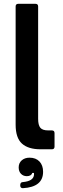

<svg xmlns="http://www.w3.org/2000/svg" viewBox="-20 -783 333 1007"><path d="M193 0Q128 0 95 -30Q62 -60 62 -129V-749Q62 -763 76 -763H166Q180 -763 180 -749V-160Q180 -127 191.5 -113Q203 -99 233 -99H252Q266 -99 266 -85V-14Q266 0 252 0ZM86 189Q86 172 100 172Q154 167 158 136Q159 130 158 124H149Q147 132 139.5 136.5Q132 141 121 141Q102 141 90 128.5Q78 116 78 95Q78 72 94 58Q110 44 135 44Q168 44 187 64Q206 84 206 118Q206 198 100 204Q86 204 86 189Z"/></svg>

Font: Open Sauce Two SemiBold
Style: Regular
Weight: 600
Designer: Alfredo Marco Pradil
Foundry: Creative Sauce Fz LLC
Version: Version 1.477